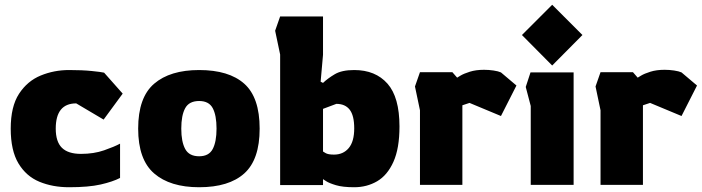

<svg xmlns="http://www.w3.org/2000/svg" viewBox="-20 -776 2946 806"><path d="M270 10Q201 10 145.5 -13Q90 -36 57.5 -90Q25 -144 25 -236Q25 -329 60 -382.5Q95 -436 151 -459Q207 -482 270 -482Q325 -482 364.5 -478Q404 -474 417 -471L495 -383L415 -274L300 -342Q214 -342 214 -236Q214 -181 240 -155.5Q266 -130 320 -130Q374 -130 417 -145Q460 -160 484 -173V-29Q453 -13 402.5 -1.5Q352 10 270 10Z M816 10Q694 10 627 -48Q560 -106 560 -236Q560 -367 627 -424.5Q694 -482 816 -482Q941 -482 1005.5 -424.5Q1070 -367 1070 -236Q1070 -106 1005.5 -48Q941 10 816 10ZM816 -120Q857 -120 873 -150.5Q889 -181 889 -236Q889 -292 873 -322Q857 -352 816 -352Q774 -352 757.5 -322Q741 -292 741 -236Q741 -181 757.5 -150.5Q774 -120 816 -120Z M1467 10Q1419 10 1390.5 1.5Q1362 -7 1349 -15.5Q1336 -24 1336 -24V1H1156V-547L1135 -647L1156 -707H1336V-546L1326 -433L1336 -428Q1356 -447 1385.5 -464.5Q1415 -482 1467 -482Q1556 -482 1606.5 -425Q1657 -368 1657 -245Q1657 -153 1631.5 -96.5Q1606 -40 1563 -15Q1520 10 1467 10ZM1382 -127Q1421 -127 1444 -154.5Q1467 -182 1467 -237Q1467 -291 1448 -315.5Q1429 -340 1392 -340L1336 -319V-140Q1336 -140 1346.5 -133.5Q1357 -127 1382 -127Z M1743 0V-313L1722 -413L1743 -473H1879L1899 -450Q1899 -450 1913 -458.5Q1927 -467 1952.5 -475Q1978 -483 2012 -483Q2032 -483 2052 -480Q2072 -477 2083 -472L2148 -417L2083 -289L1951 -344L1921 -334V0Z M2298 -501 2171 -629 2298 -756 2425 -629ZM2208 0V-331L2187 -411L2207 -472H2388V0Z M2501 0V-313L2480 -413L2501 -473H2637L2657 -450Q2657 -450 2671 -458.5Q2685 -467 2710.5 -475Q2736 -483 2770 -483Q2790 -483 2810 -480Q2830 -477 2841 -472L2906 -417L2841 -289L2709 -344L2679 -334V0Z"/></svg>

Font: Rowdies
Style: Regular
Weight: 400
Designer: Jaikishan Patel
Version: Version 1.000; ttfautohint (v1.8.3)